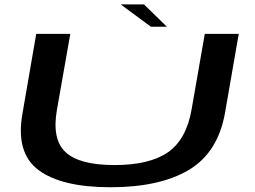

<svg xmlns="http://www.w3.org/2000/svg" viewBox="-20 -824 1127 848"><path d="M468 3Q685 3 813.5 -73.2Q942 -149.5 973.5 -324L1034.5 -674.5H884.5L826 -339.5Q803 -208 721.8 -151.5Q640.5 -95 485.5 -95Q331 -95 269.8 -151.8Q208.5 -208.5 231.5 -339.5L290.5 -674.5H140L79.5 -324Q48 -149.5 149.8 -73.2Q251.5 3 468 3ZM646.5 -706H717L616 -804.5H513Z"/></svg>

Font: Anybody ExtraExpanded Medium
Style: Italic
Weight: 500
Width: 8
Italic angle: -10°
Version: Version 1.113;gftools[0.9.25]